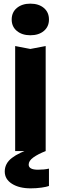

<svg xmlns="http://www.w3.org/2000/svg" viewBox="-20 -827 333 1051"><path d="M162 -18 207 -13V0H230Q189 16 163 34.5Q137 53 137 74Q137 102 188 102Q205 102 220 100.5Q235 99 248 96V191Q235 196 207 200Q179 204 148 204Q85 204 45.5 179Q6 154 6 112Q6 68 44.5 38Q83 8 162 -18ZM63 -575 146 -559 230 -575V0H63ZM146 -634Q101 -634 72.5 -657.5Q44 -681 44 -720Q44 -760 72.5 -783.5Q101 -807 146 -807Q192 -807 220 -783.5Q248 -760 248 -720Q248 -681 220 -657.5Q192 -634 146 -634Z"/></svg>

Font: Unbounded Medium
Style: Regular
Weight: 500
Designer: Luke Prowse, Jean-Baptiste Morizot, Fátima Lázaro, Florian Runge
Foundry: NaN
Version: Version 1.700